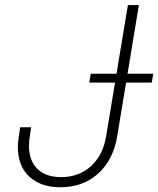

<svg xmlns="http://www.w3.org/2000/svg" viewBox="-20 -748 640 777"><path d="M224.6 9.8Q145 9.8 98.6 -33.2Q52.2 -76.2 52.2 -153.8Q52.2 -164.1 54 -179.7Q55.7 -195.3 61.5 -232.9H106Q100.1 -196.3 98.6 -182.1Q97.2 -168 97.2 -158.7Q97.2 -98.1 131.1 -64.7Q165 -31.2 227.1 -31.2Q298.8 -31.2 347.9 -75.4Q397 -119.6 409.7 -197.8L497.6 -727.5H542L454.6 -197.8Q438.5 -100.6 377 -45.4Q315.4 9.8 224.6 9.8ZM341.3 -413.6 347.2 -449.7H600.1L594.2 -413.6Z"/></svg>

Font: Inter Extra Light
Style: Italic
Weight: 200
Italic angle: -9.39999°
Designer: Rasmus Andersson
Foundry: rsms
Version: Version 4.000;git-3c8e0fc